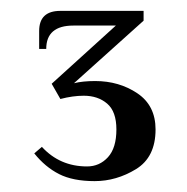

<svg xmlns="http://www.w3.org/2000/svg" viewBox="-20 -700 344 353"><path d="M43 -418 57 -430Q90 -394 140 -394Q163 -394 178.5 -411Q194 -428 194 -462Q194 -495 177 -509.5Q160 -524 134 -524Q114 -524 91 -518L75 -546L193 -653H115Q65 -653 65 -610H52V-643Q52 -680 91 -680H244V-662L116 -547Q132 -551 155 -551Q199 -551 232.5 -528.5Q266 -506 266 -462Q266 -411 230 -389Q194 -367 154 -367Q114 -367 88.5 -380Q63 -393 43 -418Z"/></svg>

Font: Philosopher
Style: Bold
Weight: 700
Designer: Jovanny Lemonad
Foundry: Jovanny Lemonad
Version: Version 2.000